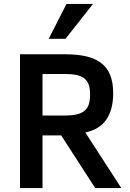

<svg xmlns="http://www.w3.org/2000/svg" viewBox="-20 -950 655 970"><path d="M460.9 0 289.1 -266.1H194.8V0H81.1V-675.8H309.1Q369.6 -675.8 415.3 -665.3Q460.9 -654.8 491.2 -631.6Q521.5 -608.4 536.6 -571Q551.8 -533.7 551.8 -480Q551.8 -432.1 541.3 -397.5Q530.8 -362.8 512 -338.9Q493.2 -314.9 467.3 -301Q441.4 -287.1 411.1 -280.8L592.8 0ZM435.1 -474.1Q435.1 -503.9 427.7 -523.4Q420.4 -543 405 -554.7Q389.6 -566.4 365.5 -571.3Q341.3 -576.2 308.1 -576.2H194.8V-366.2H301.8Q340.3 -366.2 366 -371.8Q391.6 -377.4 407 -390.1Q422.4 -402.8 428.7 -423.3Q435.1 -443.8 435.1 -474.1ZM311 -753.9H226.1L315.9 -930.2H449.7Z"/></svg>

Font: Lorenzo Sans Medium
Style: Regular
Weight: 500
Foundry: Intel Corporation
Version: Version 1.00; ttfautohint (v1.5)